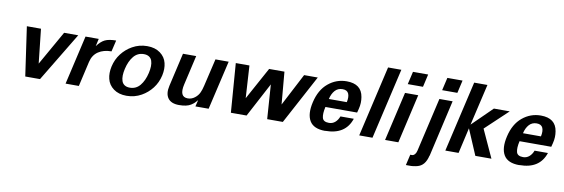

<svg xmlns="http://www.w3.org/2000/svg" viewBox="-62 -1219 5665 1928"><g transform="rotate(10 2770.5 -255.0)"><path d="M648.9 -500 347.2 0H196.8L125 -500H269L307.1 -150.9L504.9 -500Z M1005.9 -398.9Q926.3 -398.9 872.3 -363Q818.4 -327.1 801.8 -255.9L743.2 0H607.9L723.1 -500H857.9L840.8 -422.9Q878.4 -474.1 918.9 -494.1Q960 -514.2 1033.2 -514.2Z M1549.8 -250Q1532.7 -174.3 1488.5 -117.2Q1444.3 -60.1 1381.8 -24.9Q1312.5 14.2 1230.5 14.2Q1150.4 14.2 1098.1 -24.4Q1045.9 -63 1031.7 -123Q1017.6 -179.7 1032.7 -249Q1049.8 -324.7 1094 -381.8Q1138.2 -439 1200.7 -474.1Q1270 -513.2 1351.6 -513.2Q1431.6 -513.2 1484.1 -474.6Q1536.6 -436 1550.8 -376Q1564.9 -319.3 1549.8 -250ZM1249.5 -71.8Q1313 -71.8 1353.5 -120.8Q1394 -169.9 1412.6 -250Q1421.4 -288.1 1422.1 -319.3Q1422.9 -350.6 1414.6 -375.5Q1406.2 -400.4 1385.3 -414.3Q1364.3 -428.2 1331.5 -428.2Q1268.1 -428.2 1227.5 -379.2Q1187 -330.1 1168.5 -250Q1159.7 -211.9 1158.9 -180.7Q1158.2 -149.4 1166.5 -124.5Q1174.8 -99.6 1195.8 -85.7Q1216.8 -71.8 1249.5 -71.8Z M1765.6 14.2H1766.6Q1685.5 14.2 1652.6 -32.2Q1619.6 -78.6 1638.7 -160.2L1716.8 -500H1851.6L1782.7 -200.2Q1751.5 -66.9 1841.8 -66.9Q1879.9 -66.9 1912.1 -91.6Q1944.3 -116.2 1959.5 -150.9Q1972.7 -179.2 1982.4 -222.2L2047.9 -501H2182.6L2066.4 -1H1931.6L1947.8 -67.9Q1943.8 -63.5 1936 -54.7Q1928.2 -45.9 1926.3 -43.9Q1924.3 -42 1919.4 -36.9Q1914.6 -31.7 1910.9 -29.3Q1907.2 -26.9 1901.4 -22.5Q1895.5 -18.1 1886.7 -12.2Q1846.2 14.2 1765.6 14.2Z M3091.3 -500 2823.2 0H2663.6L2639.2 -350.1L2453.6 0H2293.5L2255.4 -500H2394.5L2414.6 -169.9L2595.2 -500H2751.5L2780.3 -169.9L2952.1 -500Z M3258.3 14.2 3256.3 15.1Q3139.2 15.1 3097.9 -54.2Q3056.6 -123.5 3085.4 -247.1Q3115.2 -377 3197.3 -444.8Q3279.8 -513.2 3385.3 -513.2Q3536.6 -513.2 3557.1 -382.8Q3562 -353 3561 -324.2Q3560.1 -295.4 3551.3 -259.8L3541.5 -222.2H3218.3Q3201.7 -150.4 3212.4 -109.9Q3222.7 -70.8 3280.3 -70.8Q3316.4 -70.8 3343 -94Q3369.6 -117.2 3383.3 -154.8H3519.5Q3463.9 14.2 3258.3 14.2ZM3421.4 -307.1Q3433.6 -361.8 3419.2 -395Q3404.8 -428.2 3357.4 -428.2Q3310.1 -428.2 3280.3 -394.8Q3250.5 -361.3 3238.3 -307.1Z M3737.3 0H3602.1L3769 -722.2H3904.3Z M4147.9 -591.8H3992.7L4022.9 -722.2H4177.7ZM4001 0H3865.7L3981 -500H4115.7Z M4498.5 -591.8H4343.3L4373.5 -722.2H4528.3ZM4333.5 80.1 4332.5 78.1Q4320.3 130.9 4294.9 161.9Q4269.5 192.9 4227.5 203.1Q4220.7 204.6 4214.8 205.8Q4209 207 4202.1 208Q4195.3 209 4191.4 209.7Q4187.5 210.4 4179.9 210.9Q4172.4 211.4 4169.7 211.7Q4167 211.9 4157.7 211.9Q4148.4 211.9 4145.8 211.9Q4143.1 211.9 4130.9 211.9Q4118.7 211.9 4115.2 211.9L4140.6 102.1Q4158.7 103.5 4168 100.8Q4177.2 98.1 4187.5 86.9Q4198.7 74.2 4204.6 49.8L4331.5 -500H4466.3Z M4950.2 0H4786.1L4674.8 -261.2L4615.2 0H4480L4647 -722.2H4782.2L4684.1 -300.8L4887.2 -500H5048.8L4819.8 -284.2Z M5237.8 14.2 5235.8 15.1Q5118.7 15.1 5077.4 -54.2Q5036.1 -123.5 5064.9 -247.1Q5094.7 -377 5176.8 -444.8Q5259.3 -513.2 5364.7 -513.2Q5516.1 -513.2 5536.6 -382.8Q5541.5 -353 5540.5 -324.2Q5539.6 -295.4 5530.8 -259.8L5521 -222.2H5197.8Q5181.2 -150.4 5191.9 -109.9Q5202.1 -70.8 5259.8 -70.8Q5295.9 -70.8 5322.5 -94Q5349.1 -117.2 5362.8 -154.8H5499Q5443.4 14.2 5237.8 14.2ZM5400.9 -307.1Q5413.1 -361.8 5398.7 -395Q5384.3 -428.2 5336.9 -428.2Q5289.6 -428.2 5259.8 -394.8Q5230 -361.3 5217.8 -307.1Z"/></g></svg>

Font: Perun
Style: Bold Italic
Weight: 700
Italic angle: -12°
Foundry: Copyright (c) Stefan Peev, Context Ltd, 2016
Version: Version 001.000